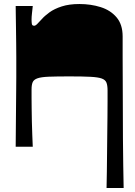

<svg xmlns="http://www.w3.org/2000/svg" viewBox="-20 -730 671 955"><path d="M58 0Q59 -104 59.5 -171Q60 -238 60.5 -279.5Q61 -321 61 -347Q61 -373 61 -395Q61 -417 61 -447Q61 -476 60.5 -515Q60 -554 59.5 -592Q59 -630 58.5 -659.5Q58 -689 58 -700H143Q141 -681 139 -663.5Q137 -646 137 -633Q137 -619 138.5 -610.5Q140 -602 150 -602Q156 -602 163.5 -609Q171 -616 188 -635Q202 -651 226 -668.5Q250 -686 287 -698Q324 -710 375 -710Q432 -710 481 -694.5Q530 -679 560 -643.5Q590 -608 590 -549Q590 -509 590 -451.5Q590 -394 590.5 -326Q591 -258 591 -185.5Q591 -113 591.5 -42Q592 29 593 92.5Q594 156 595 205H510Q511 168 511.5 124Q512 80 512.5 33Q513 -14 513.5 -60Q514 -106 514.5 -148Q515 -190 515 -224Q515 -258 515 -280Q515 -305 509.5 -319Q504 -333 486 -339.5Q468 -346 430 -348Q392 -350 326 -350Q261 -350 223 -348.5Q185 -347 166.5 -340.5Q148 -334 142.5 -321Q137 -308 137 -285Q137 -268 137 -243Q137 -218 137.5 -188Q138 -158 138.5 -125.5Q139 -93 140.5 -61Q142 -29 143 0Z"/></svg>

Font: Ojuju ExtraBold
Style: Regular
Weight: 800
Designer: Chisaokwu Joboson, Mirko Velimirovic
Foundry: Udi Foundry
Version: Version 1.000